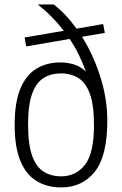

<svg xmlns="http://www.w3.org/2000/svg" viewBox="-20 -828 546 858"><path d="M253.5 9.5Q190.5 9.5 143.8 -18.8Q97 -47 71.2 -108.5Q45.5 -170 45.5 -270.5Q45.5 -370.5 71 -431.8Q96.5 -493 142.5 -521Q188.5 -549 250 -549Q281 -549 310 -540.2Q339 -531.5 363.5 -508.5Q350.5 -545.5 332.8 -582Q315 -618.5 291.5 -654L97 -620.5L90 -660.5L265 -690.5Q241.5 -721.5 212.5 -751Q183.5 -780.5 149 -808H220Q274.5 -766 322 -700L441 -720.5L448.5 -681L346.5 -663.5Q397.5 -582.5 428.5 -484.2Q459.5 -386 459.5 -288.5Q459.5 -130.5 403.5 -60.5Q347.5 9.5 253.5 9.5ZM253.5 -40Q319.5 -40 359.8 -91.8Q400 -143.5 400 -268.5Q400 -357.5 382 -407.8Q364 -458 330.8 -479Q297.5 -500 252.5 -500Q207.5 -500 174.5 -479.2Q141.5 -458.5 123.5 -408.8Q105.5 -359 105.5 -271.5Q105.5 -183 123.5 -132.5Q141.5 -82 174.8 -61Q208 -40 253.5 -40Z"/></svg>

Font: Encode Sans SmCnd Lt
Style: Regular
Weight: 300
Width: 4
Designer: Multiple Designers
Foundry: Impallari Type
Version: Version 3.002; ttfautohint (v1.8.3) -l 8 -r 50 -G 200 -x 14 